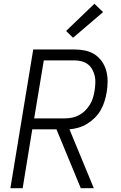

<svg xmlns="http://www.w3.org/2000/svg" viewBox="-20 -997 640 1017"><path d="M408 0 279 -312H151L100 0H35L156 -735H375Q404 -735 432 -729Q460 -723 482.5 -708Q505 -693 520.5 -670.5Q536 -648 543 -621.5Q550 -595 550 -566Q550 -537 545 -508Q541 -484 533.5 -460Q526 -436 513.5 -414Q501 -392 482.5 -373.5Q464 -355 442 -341.5Q420 -328 396 -321Q372 -314 348 -312L477 0ZM161 -370H325Q344 -370 363 -374Q382 -378 399.5 -387.5Q417 -397 431.5 -411.5Q446 -426 456.5 -443.5Q467 -461 472.5 -479.5Q478 -498 481 -517Q484 -536 485 -556Q486 -576 482 -594Q478 -612 469 -628.5Q460 -645 446 -656Q432 -667 413.5 -672Q395 -677 376 -677H212ZM367 -797 330 -833 480 -977 526 -933Z"/></svg>

Font: Iosevka Light Extended
Style: Italic
Weight: 300
Width: 7
Italic angle: -9°
Monospace: yes
Designer: Belleve Invis
Foundry: Belleve Invis
Version: Version 32.5.0; ttfautohint (v1.8.4)